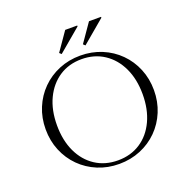

<svg xmlns="http://www.w3.org/2000/svg" viewBox="-155 -1049 1198 1213"><g transform="rotate(-20 444.0 -442.5)"><path d="M80 -350Q80 -427 107.5 -493.5Q135 -560 184.5 -609.5Q234 -659 300.5 -686.5Q367 -714 444 -714Q521 -714 587.5 -686.5Q654 -659 703.5 -609.5Q753 -560 780.5 -493.5Q808 -427 808 -350Q808 -273 780.5 -206.5Q753 -140 703.5 -90.5Q654 -41 587.5 -13.5Q521 14 444 14Q367 14 300.5 -13.5Q234 -41 184.5 -90.5Q135 -140 107.5 -206.5Q80 -273 80 -350ZM156 -350Q156 -248 192 -171.5Q228 -95 293 -52.5Q358 -10 444 -10Q530 -10 595 -52.5Q660 -95 696 -172Q732 -249 732 -350Q732 -451 696 -527.5Q660 -604 595 -647Q530 -690 444 -690Q358 -690 293.5 -647.5Q229 -605 192.5 -528.5Q156 -452 156 -350ZM325 -775 411 -899H492V-893L338 -763ZM485 -775 571 -899H652V-893L498 -763Z"/></g></svg>

Font: Aboreto
Style: Regular
Weight: 400
Designer: Dominik Jáger
Foundry: Dominik Jáger
Version: Version 1.001; ttfautohint (v1.8.4.7-5d5b)